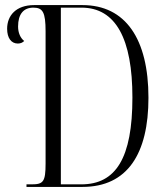

<svg xmlns="http://www.w3.org/2000/svg" viewBox="-20 -734 648 754"><path d="M84 0H304C481 0 563 -131 563 -350C563 -581 473 -714 304 -714H114C43 -714 8 -673 8 -621C8 -585 24 -563 50 -563C61 -563 69 -567 75 -573C60 -585 51 -605 51 -630C51 -678 72 -704 111 -704C148 -704 159 -686 159 -611V-92C159 -20 150 -10 104 -10H84ZM299 -10H219V-704H300C435 -704 500 -581 500 -351C500 -113 435 -10 299 -10Z"/></svg>

Font: Noto Serif Display ExtraCondensed Light
Style: Regular
Weight: 300
Width: 2
Designer: Monotype Design Team
Foundry: Monotype Imaging Inc.
Version: Version 2.009